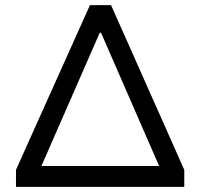

<svg xmlns="http://www.w3.org/2000/svg" viewBox="-20 -725 777 745"><path d="M42 0V-66L329 -705H411L695 -66V0ZM367 -598 125 -45 121 -81H618L613 -45L372 -598Z"/></svg>

Font: Nunito Sans 7pt SemiExpanded
Style: Regular
Weight: 400
Width: 6
Designer: Vernon Adams
Foundry: Vernon Adams
Version: Version 3.101;gftools[0.9.27]